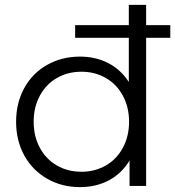

<svg xmlns="http://www.w3.org/2000/svg" viewBox="-20 -762 718 787"><path d="M579 -742V0H511V-104Q479 -51 426.5 -23Q374 5 308 5Q234 5 174 -29Q114 -63 80 -124Q46 -185 46 -263Q46 -341 80 -402Q114 -463 174 -496.5Q234 -530 308 -530Q372 -530 423.5 -503.5Q475 -477 508 -426V-742ZM509 -263Q509 -323 483.5 -370Q458 -417 413.5 -442.5Q369 -468 314 -468Q258 -468 213.5 -442.5Q169 -417 143.5 -370Q118 -323 118 -263Q118 -203 143.5 -156Q169 -109 213.5 -83.5Q258 -58 314 -58Q369 -58 413.5 -83.5Q458 -109 483.5 -156Q509 -203 509 -263ZM288 -659H678V-607H288Z"/></svg>

Font: Montserrat-Regular
Style: Regular
Weight: 400
Version: Version 7.200